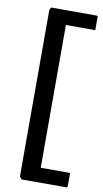

<svg xmlns="http://www.w3.org/2000/svg" viewBox="-97 -749 519 972"><g transform="rotate(10 162.0 -262.5)"><path d="M87 179 77 165V-691L84 -704H318Q324 -704 324 -697V-630H173V104H324V171Q324 179 318 179Z"/></g></svg>

Font: Kreon Light
Style: Regular
Weight: 400
Version: Version 2.002